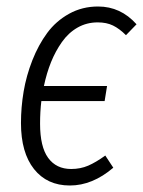

<svg xmlns="http://www.w3.org/2000/svg" viewBox="-20 -554 436 585"><path d="M277.8 -485.8Q244.1 -485.8 216.3 -470Q188.5 -454.1 168.7 -426Q148.9 -397.9 135.5 -364.7Q122.1 -331.5 113.8 -292H306.2L298.8 -246.1H106Q102.1 -214.4 102.1 -176.8Q102.1 -106.9 126.7 -73Q151.4 -39.1 196.8 -39.1Q225.1 -39.1 248.8 -49.3Q272.5 -59.6 300.8 -80.1L325.2 -43Q261.7 11.2 192.9 11.2Q123.5 11.2 83.7 -38.8Q43.9 -88.9 43.9 -179.2Q43.9 -227.1 52 -275.1Q60.1 -323.2 78.6 -370.4Q97.2 -417.5 123.8 -453.6Q150.4 -489.7 190.4 -512Q230.5 -534.2 278.8 -534.2Q347.7 -534.2 396 -480L363.8 -446.8Q343.8 -466.8 324.2 -476.3Q304.7 -485.8 277.8 -485.8Z"/></svg>

Font: Fira Sans Compressed Light
Style: Italic
Weight: 300
Width: 3
Italic angle: -8°
Designer: Carrois Corporate & Edenspiekermann AG
Foundry: Carrois Corporate GbR & Edenspiekermann AG
Version: Version 4.203;PS 004.203;hotconv 1.0.88;makeotf.lib2.5.64775